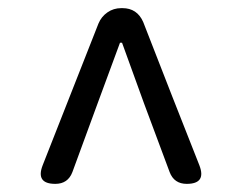

<svg xmlns="http://www.w3.org/2000/svg" viewBox="-20 -769 595 472"><path d="M116 -317Q67 -317 85 -363L222 -711Q229 -728 244 -738.5Q259 -749 278 -749H281Q317 -749 332 -715L403 -533L470 -363Q488 -317 439 -317Q408 -317 397 -346L334 -515L280 -664H275L220 -515L158 -346Q147 -317 116 -317Z"/></svg>

Font: GenSenRounded TW R
Style: Regular
Weight: 400
Version: Version 1.501;PS 1;hotconv 16.6.51;makeotf.lib2.5.65220